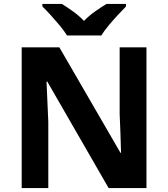

<svg xmlns="http://www.w3.org/2000/svg" viewBox="-20 -954 853 974"><path d="M723 0H531L220 -540H216Q218 -489 220.5 -438Q223 -387 225 -336V0H90V-714H281L591 -179H594Q593 -229 591 -278Q589 -327 587 -376V-714H723ZM320 -774Q306 -797 283.5 -824Q261 -851 237.5 -877Q214 -903 195 -921V-934H294Q320 -918 350 -896.5Q380 -875 406 -848Q432 -875 463 -896.5Q494 -918 520 -934H619V-921Q601 -903 577 -877Q553 -851 530.5 -824Q508 -797 494 -774Z"/></svg>

Font: Noto Sans Gurmukhi UI
Style: Bold
Weight: 700
Designer: Jelle Bosma - Monotype Design Team
Foundry: Monotype Imaging Inc.
Version: Version 2.004; ttfautohint (v1.8.4.7-5d5b)